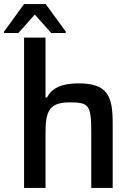

<svg xmlns="http://www.w3.org/2000/svg" viewBox="-40 -929 657 949"><path d="M-20 -773V-766H51L132 -857L213 -766H285V-773L186 -909H79ZM79 -743V0H185V-263C185 -369 195 -423 303 -423C399 -423 411 -411 411 -277V0H517V-319C517 -451 494 -517 349 -517C261 -517 216 -492 192 -447H185V-743Z"/></svg>

Font: Saira UNSAM Medium
Style: Regular
Weight: 500
Designer: Hector Gatti with collaboration of the Omnibus-Type team
Foundry: Omnibus-Type
Version: Version 0.072;PS 000.072;hotconv 1.0.88;makeotf.lib2.5.64775